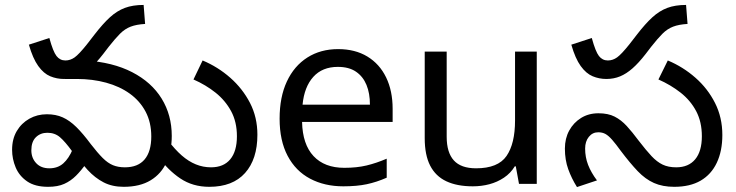

<svg xmlns="http://www.w3.org/2000/svg" viewBox="-20 -745 2982 778"><path d="M828 12Q761 12 710.5 -22Q660 -56 621 -111L661 -176Q689 -139 716.5 -115Q744 -91 773.5 -79Q803 -67 835 -67Q886 -67 913 -99.5Q940 -132 940 -193Q940 -251 916.5 -294.5Q893 -338 853.5 -369.5Q814 -401 764 -423L801 -500Q863 -474 913 -430Q963 -386 993 -328Q1023 -270 1023 -199Q1023 -100 973 -44Q923 12 828 12ZM481 12Q435 12 400 -6Q365 -24 335.5 -56Q306 -88 273 -131Q244 -171 223 -189Q202 -207 172 -207Q144 -207 125.5 -189Q107 -171 107 -136Q107 -105 126.5 -84Q146 -63 180 -63Q214 -63 236.5 -83Q259 -103 275 -141L328 -81Q309 -54 288 -33Q267 -12 240.5 0Q214 12 175 12Q122 12 90 -10Q58 -32 43.5 -66.5Q29 -101 29 -138Q29 -182 48 -214Q67 -246 99 -264Q131 -282 170 -282Q206 -282 234 -269.5Q262 -257 289 -230.5Q316 -204 348 -161Q375 -126 396 -105Q417 -84 438 -75.5Q459 -67 486 -67Q539 -67 566 -99Q593 -131 593 -192Q593 -249 570 -292.5Q547 -336 506 -365.5Q465 -395 410 -410Q355 -425 292 -425H243L326 -500Q437 -493 515.5 -452.5Q594 -412 635 -345.5Q676 -279 676 -194Q676 -135 655 -88Q634 -41 590.5 -14.5Q547 12 481 12ZM239 -425Q210 -425 183.5 -436Q157 -447 135 -477.5Q113 -508 97 -564L180 -591Q195 -536 209 -518Q223 -500 245 -500Q265 -500 282.5 -512.5Q300 -525 332 -565L363 -605Q397 -649 425.5 -675Q454 -701 486 -713Q518 -725 562 -725L568 -648Q533 -646 509.5 -637Q486 -628 466.5 -608.5Q447 -589 421 -556L398 -526Q370 -490 345 -468Q320 -446 294.5 -435.5Q269 -425 239 -425Z M1350 -546Q1419 -546 1468.5 -516Q1518 -486 1544.5 -431.5Q1571 -377 1571 -304V-251H1204Q1206 -160 1250.5 -112.5Q1295 -65 1375 -65Q1426 -65 1465.5 -74.5Q1505 -84 1547 -102V-25Q1506 -7 1466 1.5Q1426 10 1371 10Q1295 10 1236.5 -21Q1178 -52 1145.5 -113.5Q1113 -175 1113 -264Q1113 -352 1142.5 -415Q1172 -478 1225.5 -512Q1279 -546 1350 -546ZM1349 -474Q1286 -474 1249.5 -433.5Q1213 -393 1206 -321H1479Q1479 -367 1465 -401Q1451 -435 1422.5 -454.5Q1394 -474 1349 -474Z M2155 -536V0H2083L2070 -71H2066Q2049 -43 2022 -25Q1995 -7 1963 1.5Q1931 10 1896 10Q1832 10 1788.5 -10.5Q1745 -31 1723 -74Q1701 -117 1701 -185V-536H1790V-191Q1790 -127 1819 -95Q1848 -63 1909 -63Q1998 -63 2032.5 -113Q2067 -163 2067 -257V-536Z M2437 -425Q2408 -425 2381.5 -436Q2355 -447 2333 -477.5Q2311 -508 2295 -564L2378 -591Q2393 -536 2407 -518Q2421 -500 2443 -500Q2463 -500 2480.5 -512.5Q2498 -525 2530 -565L2561 -605Q2595 -649 2623.5 -675Q2652 -701 2684 -713Q2716 -725 2760 -725L2766 -648Q2731 -646 2707.5 -637Q2684 -628 2664.5 -608.5Q2645 -589 2619 -556L2596 -526Q2568 -490 2543 -468Q2518 -446 2492.5 -435.5Q2467 -425 2437 -425ZM2712 12Q2665 12 2630 -3.5Q2595 -19 2564 -51.5Q2533 -84 2496 -133Q2475 -162 2460.5 -178.5Q2446 -195 2433.5 -202Q2421 -209 2404 -209Q2381 -209 2366 -190.5Q2351 -172 2351 -143Q2351 -108 2363 -77Q2375 -46 2399 -14L2318 13Q2296 -22 2282.5 -59.5Q2269 -97 2269 -143Q2269 -184 2286.5 -216Q2304 -248 2334.5 -267Q2365 -286 2405 -286Q2444 -286 2470.5 -272.5Q2497 -259 2519.5 -234.5Q2542 -210 2568 -175Q2598 -136 2620 -112.5Q2642 -89 2665 -78Q2688 -67 2720 -67Q2770 -67 2797 -99.5Q2824 -132 2824 -193Q2824 -251 2801 -294.5Q2778 -338 2738 -369.5Q2698 -401 2648 -423L2686 -500Q2748 -474 2798 -430Q2848 -386 2877.5 -327.5Q2907 -269 2907 -198Q2907 -133 2884.5 -85.5Q2862 -38 2819 -13Q2776 12 2712 12Z"/></svg>

Font: ltelugu05
Style: Book
Weight: 400
Designer: Jelle Bosma - Monotype Design Team
Foundry: Monotype Imaging Inc.
Version: Version 2.003